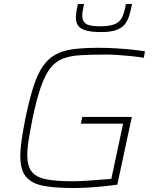

<svg xmlns="http://www.w3.org/2000/svg" viewBox="-20 -936 782 964"><path d="M346 8Q257 8 198.5 -3Q140 -14 111 -48Q82 -82 82 -152Q82 -188 89 -235.5Q96 -283 108 -344Q128 -439 148.5 -502.5Q169 -566 196 -604.5Q223 -643 260.5 -663Q298 -683 350.5 -689.5Q403 -696 477 -696Q516 -696 558.5 -693.5Q601 -691 641 -687Q681 -683 708 -678L702 -646Q671 -651 636 -654.5Q601 -658 568.5 -660Q536 -662 512 -662Q439 -662 386 -659Q333 -656 295.5 -641.5Q258 -627 232 -593Q206 -559 185 -499Q164 -439 144 -344Q132 -283 124.5 -237.5Q117 -192 117 -157Q117 -103 139 -74.5Q161 -46 211 -36Q261 -26 344 -26Q370 -26 406 -28Q442 -30 478 -33Q514 -36 539 -38L598 -315H386L393 -349H642L569 -9Q534 -4 494.5 0Q455 4 417 6Q379 8 346 8ZM489 -775Q438 -775 410 -783.5Q382 -792 371.5 -808.5Q361 -825 361 -847Q361 -863 364 -880.5Q367 -898 371 -916H402Q398 -898 395.5 -883.5Q393 -869 393 -857Q393 -830 411 -817Q429 -804 482 -804Q535 -804 560 -816.5Q585 -829 595.5 -854Q606 -879 612 -916H643Q637 -885 629.5 -859.5Q622 -834 607.5 -815Q593 -796 564.5 -785.5Q536 -775 489 -775Z"/></svg>

Font: Saira SemiExpanded Thin
Style: Italic
Weight: 250
Width: 6
Italic angle: -12°
Designer: Hector Gatti with collaboration of the Omnibus-Type team
Foundry: Omnibus-Type
Version: Version 1.101